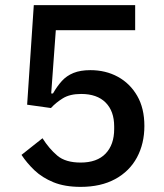

<svg xmlns="http://www.w3.org/2000/svg" viewBox="-20 -718 640 750"><path d="M508 -698V-600H198L180 -353H187Q203 -381 221.5 -401.5Q240 -422 267 -433Q294 -444 333 -444Q393 -444 440.5 -418Q488 -392 516 -343.5Q544 -295 544 -226Q544 -157 515 -103Q486 -49 430 -18.5Q374 12 295 12Q233 12 189 -6Q145 -24 115 -52.5Q85 -81 64 -113L146 -178Q172 -137 204 -110Q236 -83 295 -83Q359 -83 392.5 -118Q426 -153 426 -214V-224Q426 -284 392.5 -317.5Q359 -351 297 -351Q253 -351 225.5 -334Q198 -317 179 -296L86 -309L112 -698Z"/></svg>

Font: IBM Plex Sans Medium
Style: Regular
Weight: 500
Designer: Mike Abbink, Paul van der Laan, Pieter van Rosmalen
Foundry: Bold Monday
Version: Version 3.201